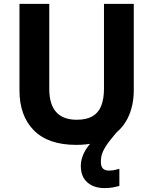

<svg xmlns="http://www.w3.org/2000/svg" viewBox="-20 -734 787 986"><path d="M498 95Q498 122 509 132Q520 142 539 142Q554 142 569 139Q584 136 593 133V221Q578 225 559.5 228.5Q541 232 517 232Q462 232 428.5 202.5Q395 173 395 118Q395 90 407 61Q419 32 443.5 3.5Q468 -25 502 -52L593 -71Q563 -36 541.5 -8.5Q520 19 509 43.5Q498 68 498 95ZM667 -272Q667 -188 634.5 -124.5Q602 -61 536 -25.5Q470 10 371 10Q228 10 154 -64.5Q80 -139 80 -270V-714H233V-278Q233 -198 268.5 -158.5Q304 -119 374 -119Q424 -119 455 -137Q486 -155 500 -191Q514 -227 514 -279V-714H667Z"/></svg>

Font: Noto Sans Khmer
Style: Bold
Weight: 700
Version: Version 2.003